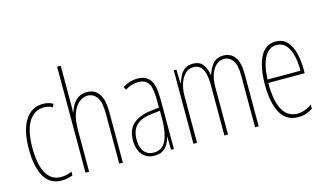

<svg xmlns="http://www.w3.org/2000/svg" viewBox="-89 -1040 2253 1330"><g transform="rotate(-15 1037.5 -375.0)"><path d="M212 10Q127 10 87 -62Q47 -134 47 -256Q47 -394 93.5 -465.5Q140 -537 221 -537Q262 -537 293 -519L283 -496Q257 -512 222 -512Q153 -512 113 -448.5Q73 -385 73 -257Q73 -186 87.5 -131Q102 -76 133.5 -45.5Q165 -15 215 -15Q253 -15 292 -32V-6Q276 1 254 5.5Q232 10 212 10Z M410 -492Q410 -469 410 -455Q410 -441 408 -424H410Q418 -450 433 -476Q448 -502 473.5 -519.5Q499 -537 537 -537Q593 -537 622.5 -494.5Q652 -452 652 -366V0H626V-360Q626 -444 600.5 -478Q575 -512 536 -512Q504 -512 475 -489.5Q446 -467 428 -420Q410 -373 410 -298V0H384V-760H410Z M898 -537Q961 -537 989.5 -496.5Q1018 -456 1018 -358V0H997L996 -93H994Q988 -68 975.5 -44.5Q963 -21 939.5 -5.5Q916 10 878 10Q836 10 810 -9.5Q784 -29 771.5 -61Q759 -93 759 -129Q759 -208 804 -247.5Q849 -287 931 -297L992 -304V-355Q992 -445 970 -478.5Q948 -512 898 -512Q880 -512 856 -506Q832 -500 804 -483L793 -505Q844 -537 898 -537ZM930 -274Q856 -266 820.5 -230.5Q785 -195 785 -129Q785 -73 810 -42.5Q835 -12 878 -12Q941 -12 967 -70Q993 -128 993 -220V-281Z M1516 -537Q1567 -537 1596.5 -498Q1626 -459 1626 -374V0H1600V-372Q1600 -449 1575.5 -481Q1551 -513 1515 -513Q1466 -513 1436 -465.5Q1406 -418 1406 -341V0H1380V-355Q1380 -417 1369 -451.5Q1358 -486 1339 -499.5Q1320 -513 1296 -513Q1258 -513 1233 -486.5Q1208 -460 1196 -420Q1184 -380 1184 -337V0H1158V-527H1177L1180 -428H1182Q1190 -451 1202 -476.5Q1214 -502 1236.5 -519.5Q1259 -537 1296 -537Q1347 -537 1369.5 -504.5Q1392 -472 1397 -431H1400Q1415 -476 1441 -506.5Q1467 -537 1516 -537Z M1890 -537Q1943 -537 1973 -503Q2003 -469 2016 -415Q2029 -361 2029 -301V-273H1768Q1767 -148 1802.5 -81.5Q1838 -15 1909 -15Q1961 -15 2013 -52V-22Q1992 -8 1966 1Q1940 10 1909 10Q1823 10 1782.5 -63.5Q1742 -137 1742 -264Q1742 -388 1778 -462.5Q1814 -537 1890 -537ZM1890 -512Q1838 -512 1806 -459Q1774 -406 1769 -297H2005Q2006 -356 1994.5 -404.5Q1983 -453 1957.5 -482.5Q1932 -512 1890 -512Z"/></g></svg>

Font: Noto Sans ExtraCondensed Thin
Style: Regular
Weight: 100
Width: 2
Designer: Monotype Design Team
Foundry: Monotype Imaging Inc.
Version: Version 2.013; ttfautohint (v1.8.4.7-5d5b)